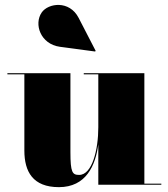

<svg xmlns="http://www.w3.org/2000/svg" viewBox="-20 -762 695 792"><path d="M227 -569 372.5 -549.5 374.5 -552.5 304.5 -688C266.5 -762 179 -749.5 152 -710.5C119 -662.5 147 -580 227 -569ZM270.5 -460H10.5V-455.5H80.5V-141C80.5 -54 115.5 10 223 10C335 10 374 -79 385.5 -167V0H645.5V-4.5H575.5V-460H325.5V-455.5H385.5V-237C385.5 -145 360.5 -40.5 306.5 -40.5C278.5 -40.5 270.5 -50.5 270.5 -134.5Z"/></svg>

Font: Bodoni* 36pt Fatface
Style: Regular
Weight: 900
Version: Version 2.3